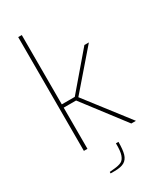

<svg xmlns="http://www.w3.org/2000/svg" viewBox="-234 -843 937 1115"><g transform="rotate(-30 234.0 -286.0)"><path d="M91 -763H115V-298H202L401 -531H431L219 -286L440 0H409L198 -276H115V0H91ZM160 181 192 178Q223 175 240 166.5Q257 158 266 132.5Q275 107 274 55H291Q291 108 282.5 136.5Q274 165 252 178Q230 191 187 191H160Z"/></g></svg>

Font: Exo Thin
Style: Regular
Weight: 250
Designer: Natanael Gama
Foundry: Natanael Gama
Version: Version 1.500; ttfautohint (v1.6)